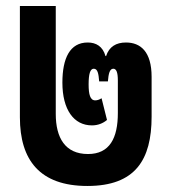

<svg xmlns="http://www.w3.org/2000/svg" viewBox="-20 -604 569 637"><path d="M270 13C429 13 483 -74 483 -217V-349C483 -433 446 -463 398 -463C365 -463 342 -449 332 -418H330C321 -450 299 -463 271 -463C212 -463 187 -411 187 -330C187 -240 225 -188 285 -188C305 -188 322 -195 335 -206L317 -278C309 -273 302 -271 296 -271C279 -271 274 -291 274 -324C274 -358 279 -376 291 -376C304 -376 307 -360 309 -334H338C340 -360 344 -376 356 -376C366 -376 371 -364 371 -337V-229C371 -146 344 -93 272 -93C196 -93 165 -147 165 -226V-584H46V-215C46 -73 112 13 270 13Z"/></svg>

Font: Noto Sans Thai UI ExtCond
Style: Bold
Weight: 700
Width: 2
Designer: Monotype Design Team
Foundry: Monotype Imaging Inc.
Version: Version 2.000